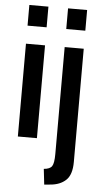

<svg xmlns="http://www.w3.org/2000/svg" viewBox="-62 -738 536 1018"><g transform="rotate(5 206.0 -229.0)"><path d="M52 -590V-700H153.5V-590ZM52 0V-494H153.5V0ZM258 -590V-700H359.5V-590ZM213.5 242 204 159Q236.5 156.5 247.2 140.2Q258 124 258 75V-494H359.5V108.5Q359.5 177 328.2 206Q297 235 244.5 239Z"/></g></svg>

Font: Cabin Condensed Medium
Style: Regular
Weight: 500
Width: 3
Designer: Pablo Impallari
Foundry: Pablo Impallari. http://www.impallari.com Igino Marini. http://www.ikern.com
Version: Version 3.001; ttfautohint (v1.8.3)